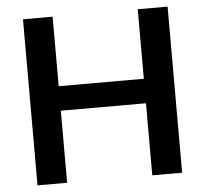

<svg xmlns="http://www.w3.org/2000/svg" viewBox="-51 -766 876 820"><g transform="rotate(-5 387.0 -356.0)"><path d="M697 -712V0H569V-309H204V0H77V-712H204V-414H569V-712Z"/></g></svg>

Font: Muli
Style: Bold
Weight: 700
Designer: Vernon Adams
Foundry: Vernon Adams
Version: Version 2.001